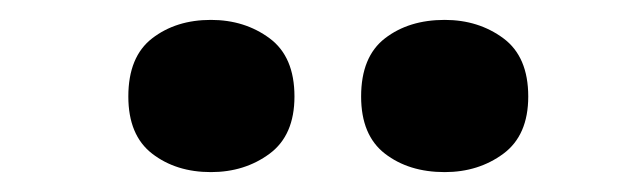

<svg xmlns="http://www.w3.org/2000/svg" viewBox="-20 -787 642 193"><path d="M109 -690Q109 -730 133 -748.5Q157 -767 192 -767Q226 -767 251 -748.5Q276 -730 276 -690Q276 -651 251 -632.5Q226 -614 192 -614Q157 -614 133 -632.5Q109 -651 109 -690ZM343 -690Q343 -730 367 -748.5Q391 -767 427 -767Q461 -767 486 -748.5Q511 -730 511 -690Q511 -651 486 -632.5Q461 -614 427 -614Q391 -614 367 -632.5Q343 -651 343 -690Z"/></svg>

Font: Noto Kufi Arabic Black
Style: Regular
Weight: 900
Designer: Monotype Design Team, David Williams, Khaled Hosny
Foundry: Google LLC
Version: Version 2.109; ttfautohint (v1.8.4.7-5d5b)